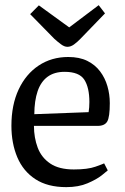

<svg xmlns="http://www.w3.org/2000/svg" viewBox="-20 -729 491 757"><path d="M241.3 8.8Q167.5 8.8 119.5 -22.6Q71.4 -54 48.2 -109Q25 -164 25 -233.3Q25 -315.3 53.5 -376.2Q82 -437.1 132.7 -470.7Q183.4 -504.3 249.2 -504.3Q293.1 -504.3 324.1 -489Q355 -473.7 374.6 -447.6Q394.2 -421.6 403.5 -389.3Q412.9 -357.1 412.9 -322.3Q412.9 -267.9 403 -250.3Q393 -232.7 365.2 -232.7H113.8Q114 -185.7 128.7 -146.7Q143.5 -107.6 178 -84.3Q212.6 -60.9 271.1 -60.9Q325.9 -60.9 356.7 -71.9Q387.4 -82.9 390.6 -84.9L404.9 -57.2Q401.7 -54 381.2 -37.8Q360.6 -21.5 325.2 -6.4Q289.8 8.8 241.3 8.8ZM115.3 -278.8 329.4 -286.8Q332.4 -304.8 332.4 -326.8Q332.4 -383.9 312.4 -414.8Q292.3 -445.8 234.5 -445.8Q194 -445.8 167.4 -426.2Q140.9 -406.6 128.3 -369.3Q115.6 -332 115.3 -278.8ZM245.8 -544.4Q233.6 -544.4 220 -554.7Q206.4 -565 194.6 -575.6L98.9 -673.2L133.2 -707.9L252.9 -621L369.1 -708.6L394 -676.2L296.7 -575.6Q284.3 -562.7 271.5 -553.5Q258.8 -544.4 245.8 -544.4Z"/></svg>

Font: Faustina Light
Style: Regular
Weight: 300
Designer: Alfonso Garcia
Foundry: http://www.omnibus-type.com
Version: Version 1.200